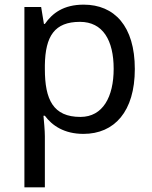

<svg xmlns="http://www.w3.org/2000/svg" viewBox="-20 -566 655 826"><path d="M340 -546C253 -546 205 -509 173 -463H169L157 -536H85V240H173V20C173 -5 169 -45 167 -68H173C204 -26 256 10 339 10C472 10 560 -86 560 -269C560 -454 472 -546 340 -546ZM324 -472C423 -472 469 -392 469 -270C469 -150 423 -63 326 -63C209 -63 173 -137 173 -269V-286C175 -411 215 -472 324 -472Z"/></svg>

Font: Noto Sans Psalter Pahlavi
Style: Regular
Weight: 400
Designer: Monotype Design Team
Foundry: Monotype Imaging Inc.
Version: Version 2.002